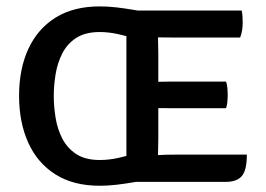

<svg xmlns="http://www.w3.org/2000/svg" viewBox="-20 -579 849 612"><path d="M449.8 -5.1Q427.8 -1.7 402.8 2.5Q377.9 6.7 351.2 9.9Q324.4 13.1 297.8 13.1Q213.6 13.1 156.4 -23.3Q99.1 -59.7 70 -124.3Q40.8 -188.9 40.8 -273.9Q40.8 -359.1 70.4 -423.2Q100 -487.3 157.3 -523Q214.6 -558.6 297.8 -558.6Q324.2 -558.6 350.9 -555.5Q377.6 -552.4 402.7 -548.1Q427.8 -543.8 449.8 -540.3V-440Q432.8 -447.8 407.4 -456.3Q382 -464.9 353.4 -470.9Q324.7 -476.9 297.8 -476.9Q252 -476.9 223.1 -458.2Q194.3 -439.5 178.7 -409Q163.1 -378.5 157.3 -342.9Q151.4 -307.3 151.4 -273.3Q151.4 -238.8 157.3 -203Q163.1 -167.2 178.8 -136.9Q194.6 -106.6 223.3 -87.8Q252 -69 297.8 -69Q325.8 -69 354.3 -75Q382.8 -81.1 407.8 -89.6Q432.8 -98.1 449.8 -105.4ZM382.9 -545.5H483.6V-461.6Q483.6 -451.6 484.1 -434.2Q484.6 -416.8 484.6 -405.4V-137.8Q484.6 -127.3 484.1 -110.8Q483.6 -94.4 483.6 -83.5V0.7H382.9ZM700.6 -319Q704 -309.1 704.9 -297.1Q705.9 -285.2 705.9 -277.1Q705.9 -267.9 704.9 -255.9Q704 -244 700.6 -234.2H541.9Q531.3 -234.2 514.8 -234.2Q498.3 -234.2 480.8 -234.4Q463.3 -234.7 449.8 -235.2V-317.7Q463.3 -317.9 480.8 -318.2Q498.3 -318.5 514.8 -318.8Q531.3 -319 541.9 -319ZM750.4 -545.5Q752.8 -534.3 753.1 -523.8Q753.5 -513.3 753.5 -504.1Q753.5 -495.1 751.8 -483.1Q750.1 -471.1 745.5 -459.4H541.9Q531.3 -459.4 514.8 -459.5Q498.3 -459.6 480.8 -459.9Q463.3 -460.3 449.8 -460.8V-545.5ZM766.8 -86.2Q766.8 -36.7 751 -18Q735.1 0.7 700.2 0.7H449.8V-82.5Q467.4 -83.5 481.1 -84.5Q494.8 -85.4 509.6 -85.8Q524.4 -86.2 544.5 -86.2Z"/></svg>

Font: Signika SC
Style: Regular
Weight: 300
Designer: Anna Giedryś
Foundry: Anna Giedryś
Version: Version 2.000